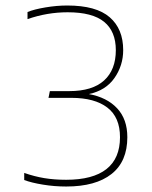

<svg xmlns="http://www.w3.org/2000/svg" viewBox="-20 -674 556 704"><path d="M446.9 -170.9Q446.9 -237 409.4 -277Q371.9 -317 305.8 -329.1Q367.8 -342.2 399.7 -388Q431.7 -433.9 431.7 -490.1Q431.7 -567.9 382.2 -610.8Q332.7 -653.8 226.6 -653.8Q187.9 -653.8 146.4 -646.8Q104.8 -639.8 80.9 -629.9V-603.9Q152.9 -629 228 -629Q318.8 -629 361.7 -594Q404.7 -558.9 404.7 -490.1Q404.7 -418.2 361.7 -379Q318.8 -339.9 233.8 -339.9H162.8L157.8 -315.2H241.9Q326.9 -315.2 373.4 -279.7Q420 -244.2 420 -170.9Q420 -93.1 370.3 -54Q320.6 -14.8 222.6 -14.8Q179 -14.8 142.3 -20.9Q105.7 -27 68.8 -40V-13.9Q94.9 -4 136.9 2.9Q179 9.9 222.6 9.9Q330.9 9.9 388.9 -36Q446.9 -81.8 446.9 -170.9Z"/></svg>

Font: Arad-VF Thin Dots1
Style: Regular
Weight: 100
Designer: Mohammad Darvishi
Version: Version 1.000;August 30, 2024;FontCreator 15.0.0.2992 64-bit